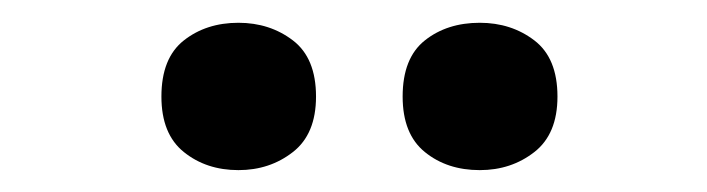

<svg xmlns="http://www.w3.org/2000/svg" viewBox="-20 -773 633 172"><path d="M124.6 -686.5Q124.6 -721 144.7 -736.8Q164.8 -752.6 193.6 -752.6Q221.7 -752.6 242.4 -736.8Q263.1 -721 263.1 -686.5Q263.1 -652.9 242.4 -636.8Q221.7 -620.6 193.6 -620.6Q164.8 -620.6 144.7 -636.8Q124.6 -652.9 124.6 -686.5ZM340.7 -686.5Q340.7 -721 360.6 -736.8Q380.5 -752.6 409.8 -752.6Q438 -752.6 458.7 -736.8Q479.4 -721 479.4 -686.5Q479.4 -652.9 458.7 -636.8Q438 -620.6 409.8 -620.6Q380.5 -620.6 360.6 -636.8Q340.7 -652.9 340.7 -686.5Z"/></svg>

Font: Noto Sans Meetei Mayek
Style: Regular
Weight: 400
Designer: Monotype Design Team and Neelakash Kshetrimayum
Foundry: Monotype Imaging Inc.
Version: Version 2.002